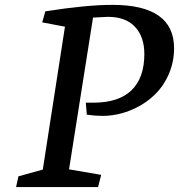

<svg xmlns="http://www.w3.org/2000/svg" viewBox="-20 -762 729 782"><path d="M689 -565.4Q689 -506.8 665 -454.6Q641.1 -402.3 599.6 -366.7Q558.6 -330.6 505.4 -310.3Q452.1 -290 397 -290Q367.7 -290 333.5 -294.9L329.6 -343.8H359.9Q463.4 -343.8 515.6 -394.3Q567.9 -444.8 567.9 -542Q567.9 -611.8 530 -652.6Q492.2 -693.4 419.4 -693.4L358.9 -690.4L261.2 -72.3L392.1 -49.8L379.4 0H45.4L55.2 -43.9L154.3 -71.3L244.6 -653.3L151.9 -670.9L164.6 -715.8Q331.5 -742.2 438 -742.2Q689 -742.2 689 -565.4Z"/></svg>

Font: Neuton
Style: Italic
Weight: 400
Italic angle: -9°
Designer: Brian M Zick
Version: Version 1.32